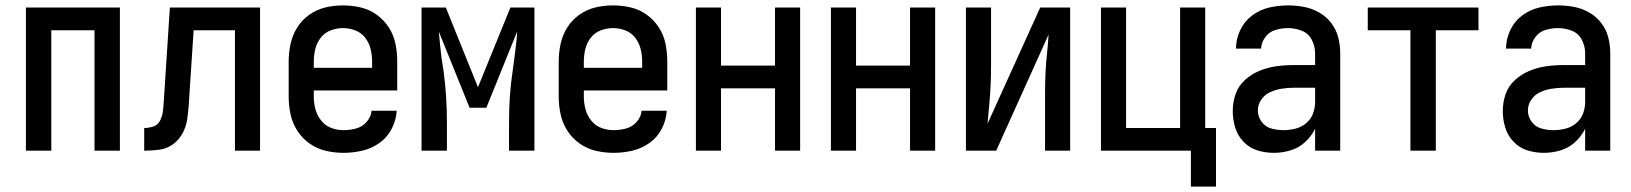

<svg xmlns="http://www.w3.org/2000/svg" viewBox="-20 -558 6040 711"><path d="M76 0H170V-446H330V0H424V-530H76Z M514 0Q542 0 569.5 -3.5Q597 -7 619.5 -23Q642 -39 655.5 -63.5Q669 -88 673 -115Q677 -142 679 -170L697 -446H850V0H943V-530H609L586 -175Q585 -158 582.5 -141.5Q580 -125 572 -110Q564 -95 547.5 -89.5Q531 -84 514 -84Z M1252 8Q1287 8 1321.5 0Q1356 -8 1385 -28.5Q1414 -49 1430.5 -81Q1447 -113 1449 -148H1356Q1354 -125 1337.5 -106.5Q1321 -88 1298 -82Q1275 -76 1252 -76Q1228 -76 1206 -84.5Q1184 -93 1169 -112Q1154 -131 1148 -154Q1142 -177 1142 -200V-223H1451V-330Q1451 -363 1444.5 -395.5Q1438 -428 1420 -456Q1402 -484 1375 -503.5Q1348 -523 1315.5 -530.5Q1283 -538 1250 -538Q1217 -538 1185 -530.5Q1153 -523 1125.5 -503.5Q1098 -484 1080.5 -456Q1063 -428 1056 -395.5Q1049 -363 1049 -330V-200Q1049 -167 1056 -134.5Q1063 -102 1081 -74Q1099 -46 1126.5 -26.5Q1154 -7 1186.5 0.5Q1219 8 1252 8ZM1142 -307V-330Q1142 -353 1147.5 -376Q1153 -399 1167.5 -418Q1182 -437 1204.5 -445.5Q1227 -454 1250 -454Q1273 -454 1295.5 -445.5Q1318 -437 1332.5 -418Q1347 -399 1352.5 -376Q1358 -353 1358 -330V-307Z M1541 0H1635V-106Q1635 -153 1632 -199.5Q1629 -246 1623 -292L1615 -344Q1612 -369 1609.5 -393Q1607 -417 1605 -441L1719 -159H1781L1895 -441Q1894 -417 1891 -393Q1888 -369 1885 -344L1878 -292Q1871 -246 1868 -199.5Q1865 -153 1865 -106V0H1959V-530H1870L1750 -235L1631 -530H1541Z M2252 8Q2287 8 2321.5 0Q2356 -8 2385 -28.5Q2414 -49 2430.5 -81Q2447 -113 2449 -148H2356Q2354 -125 2337.5 -106.5Q2321 -88 2298 -82Q2275 -76 2252 -76Q2228 -76 2206 -84.5Q2184 -93 2169 -112Q2154 -131 2148 -154Q2142 -177 2142 -200V-223H2451V-330Q2451 -363 2444.5 -395.5Q2438 -428 2420 -456Q2402 -484 2375 -503.5Q2348 -523 2315.5 -530.5Q2283 -538 2250 -538Q2217 -538 2185 -530.5Q2153 -523 2125.5 -503.5Q2098 -484 2080.5 -456Q2063 -428 2056 -395.5Q2049 -363 2049 -330V-200Q2049 -167 2056 -134.5Q2063 -102 2081 -74Q2099 -46 2126.5 -26.5Q2154 -7 2186.5 0.5Q2219 8 2252 8ZM2142 -307V-330Q2142 -353 2147.5 -376Q2153 -399 2167.5 -418Q2182 -437 2204.5 -445.5Q2227 -454 2250 -454Q2273 -454 2295.5 -445.5Q2318 -437 2332.5 -418Q2347 -399 2352.5 -376Q2358 -353 2358 -330V-307Z M2557 0H2650V-231H2850V0H2943V-530H2850V-315H2650V-530H2557Z M3057 0H3150V-231H3350V0H3443V-530H3350V-315H3150V-530H3057Z M3557 0H3669L3863 -430Q3861 -394 3857 -357.5Q3853 -321 3851.5 -285Q3850 -249 3850 -212V0H3943V-530H3832L3637 -100Q3640 -137 3643.5 -173Q3647 -209 3648.5 -245.5Q3650 -282 3650 -318V-530H3557Z M4390 133H4483V-84H4443V-530H4350V-84H4150V-530H4057V0H4390Z M4697 8Q4728 8 4758.5 -1Q4789 -10 4812.5 -31.5Q4836 -53 4850 -81V0H4943V-361Q4943 -391 4935.5 -420Q4928 -449 4909.5 -473Q4891 -497 4864.5 -512Q4838 -527 4808.5 -532.5Q4779 -538 4750 -538Q4714 -538 4679.5 -530Q4645 -522 4616.5 -500.5Q4588 -479 4572.5 -446Q4557 -413 4557 -378H4650Q4651 -401 4665.5 -420.5Q4680 -440 4703 -447Q4726 -454 4750 -454Q4775 -454 4800 -444.5Q4825 -435 4837.5 -411Q4850 -387 4850 -361V-317H4769Q4737 -317 4705.5 -312.5Q4674 -308 4644.5 -296Q4615 -284 4590.5 -262Q4566 -240 4555.5 -209.5Q4545 -179 4545 -147Q4545 -116 4554 -86Q4563 -56 4585 -33Q4607 -10 4636.5 -1Q4666 8 4697 8ZM4733 -76Q4711 -76 4688.5 -82Q4666 -88 4652 -107Q4638 -126 4638 -149Q4638 -171 4651 -189.5Q4664 -208 4684 -217Q4704 -226 4726 -229.5Q4748 -233 4769 -233H4850V-180Q4850 -158 4842 -137Q4834 -116 4816.5 -101.5Q4799 -87 4777 -81.5Q4755 -76 4733 -76Z M5203 0H5297V-446H5455V-530H5045V-446H5203Z M5697 8Q5728 8 5758.5 -1Q5789 -10 5812.5 -31.5Q5836 -53 5850 -81V0H5943V-361Q5943 -391 5935.5 -420Q5928 -449 5909.5 -473Q5891 -497 5864.5 -512Q5838 -527 5808.5 -532.5Q5779 -538 5750 -538Q5714 -538 5679.5 -530Q5645 -522 5616.5 -500.5Q5588 -479 5572.5 -446Q5557 -413 5557 -378H5650Q5651 -401 5665.5 -420.5Q5680 -440 5703 -447Q5726 -454 5750 -454Q5775 -454 5800 -444.5Q5825 -435 5837.5 -411Q5850 -387 5850 -361V-317H5769Q5737 -317 5705.5 -312.5Q5674 -308 5644.5 -296Q5615 -284 5590.5 -262Q5566 -240 5555.5 -209.5Q5545 -179 5545 -147Q5545 -116 5554 -86Q5563 -56 5585 -33Q5607 -10 5636.5 -1Q5666 8 5697 8ZM5733 -76Q5711 -76 5688.5 -82Q5666 -88 5652 -107Q5638 -126 5638 -149Q5638 -171 5651 -189.5Q5664 -208 5684 -217Q5704 -226 5726 -229.5Q5748 -233 5769 -233H5850V-180Q5850 -158 5842 -137Q5834 -116 5816.5 -101.5Q5799 -87 5777 -81.5Q5755 -76 5733 -76Z"/></svg>

Font: Iosevka SS08 Medium
Style: Regular
Weight: 500
Monospace: yes
Designer: Belleve Invis
Foundry: Belleve Invis
Version: Version 3.4.3; ttfautohint (v1.8.3)